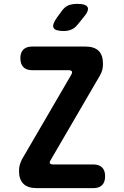

<svg xmlns="http://www.w3.org/2000/svg" viewBox="-20 -970 640 990"><path d="M169 0Q123 0 100.5 -22.5Q78 -45 78 -88Q78 -106 82 -120Q86 -134 93 -148L347 -584Q354 -596 350.5 -602Q347 -608 333 -608H146Q116 -608 100.5 -624Q85 -640 85 -670Q85 -699 100.5 -714.5Q116 -730 146 -730H420Q466 -730 488.5 -708Q511 -686 511 -641Q511 -624 507.5 -610Q504 -596 496 -582L242 -146Q234 -134 237.5 -128Q241 -122 256 -122H462Q491 -122 506.5 -106.5Q522 -91 522 -61Q522 -31 506.5 -15.5Q491 0 462 0ZM309 -810Q264 -810 256 -827Q248 -844 274 -880L299 -914Q315 -936 334 -943Q353 -950 379 -950Q424 -950 432 -932.5Q440 -915 411 -881L381 -844Q367 -826 349 -818Q331 -810 309 -810Z"/></svg>

Font: Maple Mono NL
Style: Bold
Weight: 700
Monospace: yes
Designer: subframe7536
Version: Version 7.000